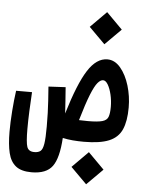

<svg xmlns="http://www.w3.org/2000/svg" viewBox="-58 -684 701 939"><g transform="rotate(5 293.0 -214.0)"><path d="M371.1 3.4Q343.3 3.4 316.9 1.2Q290.5 -1 267.1 -6.3Q261.2 92.8 231.4 133.5Q201.7 174.3 128.9 174.3Q78.6 174.3 51.8 153.1Q24.9 131.8 14.9 89.8Q4.9 47.9 4.9 -14.2Q4.9 -60.5 9 -116.2Q13.2 -171.9 19.5 -216.3H97.7Q94.7 -170.4 92.8 -123Q90.8 -75.7 90.8 -34.7Q90.8 30.8 98.4 52.7Q106 74.7 134.3 74.7Q153.8 74.7 164.6 65.9Q175.3 57.1 179.7 29.5Q184.1 2 184.1 -55.2Q184.1 -92.3 183.1 -121.6Q182.1 -150.9 180.2 -181.2Q178.2 -211.4 175.3 -250.5L259.3 -254.9Q261.7 -218.8 264.2 -188Q266.6 -156.7 268.1 -126.5Q313 -275.9 355.5 -342Q397.9 -408.2 451.2 -408.2Q487.8 -408.2 515.9 -374.8Q543.9 -341.3 559.6 -289.6Q575.2 -237.8 575.2 -182.6Q575.2 -115.2 556.9 -74.2Q538.6 -33.2 494.1 -14.9Q449.7 3.4 371.1 3.4ZM338.4 -100.1Q359.4 -99.1 382.3 -99.1Q430.2 -99.1 452.6 -105.5Q475.1 -111.8 481.4 -128.9Q487.8 -146 487.8 -177.7Q487.8 -208.5 481 -237.8Q474.1 -267.1 463.1 -285.9Q452.1 -304.7 439 -304.7Q426.3 -304.7 412.4 -288.3Q398.4 -272 380.6 -227.8Q362.8 -183.6 338.4 -100.1ZM429.7 -480.5 351.1 -559.1 429.7 -638.2 508.3 -559.1ZM400.4 209.5 321.8 130.9 400.4 51.8 479 130.9Z"/></g></svg>

Font: CaskaydiaCove NFP
Style: Regular
Weight: 400
Designer: Aaron Bell
Foundry: Saja Typeworks
Version: Version 2111.001; VTT 6.35;Nerd Fonts 3.1.1